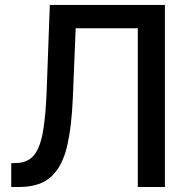

<svg xmlns="http://www.w3.org/2000/svg" viewBox="-20 -747 759 767"><path d="M24.9 0V-95.2L46.2 -95.9Q89.8 -96.9 114.5 -125.4Q139.2 -153.8 150.9 -217.2Q162.6 -280.5 166.5 -385.7L179 -727.3H638.8V0H530.5V-634.2H282.3L271 -356.5Q266.3 -239.7 247.3 -160.3Q228.3 -81 183.6 -40.5Q138.8 0 56.1 0Z"/></svg>

Font: Inter Zeller Medium
Style: Regular
Weight: 500
Designer: Rasmus Andersson; Joe Bland
Foundry: zeller
Version: Version 3.015;git-dec3a8cb1